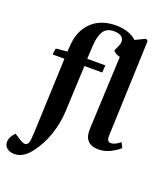

<svg xmlns="http://www.w3.org/2000/svg" viewBox="-230 -900 1071 1247"><g transform="rotate(20 305.5 -276.5)"><path d="M18.1 229Q-13.7 229 -33.4 213.1Q-53.2 197.3 -53.2 171.9Q-53.2 136.2 -19 102.1L22.9 128.9Q83 169.4 88.9 100.1Q93.8 41 95.2 -20L112.8 -463.9H30.8L37.1 -506.8L115.2 -514.2L118.2 -557.1Q120.6 -594.7 130.9 -627.9Q141.1 -661.1 160.6 -689.5Q180.2 -717.8 207.3 -738.3Q234.4 -758.8 272.5 -770.5Q310.5 -782.2 356 -782.2Q398.9 -782.2 436.8 -769.8Q474.6 -757.3 498 -733.9L566.9 -767.1L581.1 -756.8L556.2 -94.2Q555.2 -72.3 561.3 -62Q567.4 -51.8 584 -51.8Q610.4 -51.8 647 -82L664.1 -46.9Q641.6 -25.4 602.5 -5.6Q563.5 14.2 521 14.2Q420.4 14.2 423.8 -90.8L446.8 -598.1Q414.6 -604.5 398.9 -626L414.1 -659.2Q432.1 -696.3 416 -719.2Q399.9 -742.2 355 -742.2Q304.2 -742.2 282.2 -706.5Q260.3 -670.9 256.8 -604L252 -514.2H377L374 -463.9H251L236.8 -147Q232.9 -63 205.6 17.8Q178.2 98.6 130.9 160.2Q80.1 229 18.1 229Z"/></g></svg>

Font: Literata SemiBold
Style: Italic
Weight: 650
Italic angle: -2.39999°
Designer: Latin by Veronika Burian and Jose Scaglione. Greek by Irene Vlachou. Cyrillic by Vera Evstafieva
Foundry: TypeTogether
Version: Version 3.021